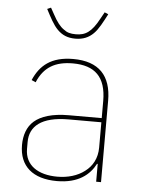

<svg xmlns="http://www.w3.org/2000/svg" viewBox="-53 -772 615 827"><g transform="rotate(5 254.5 -359.0)"><path d="M250 -606C215 -606 192 -617 172 -637C152 -657 137 -687 118 -723L134 -730L149 -703C166 -671 181 -652 197 -641C212 -629 227 -625 250 -625C271 -625 288 -629 304 -641C319 -652 334 -671 351 -703L366 -730L382 -723C363 -687 348 -657 328 -637C308 -617 283 -606 250 -606ZM249 -518C154 -518 106 -477 78 -412L96 -404C124 -471 173 -499 249 -499C344 -499 393 -453 393 -349V-275H251C179 -275 131 -259 102 -234C73 -209 61 -171 61 -130C61 -38 120 12 224 12C317 12 365 -29 390 -77H393V0H414V-352C414 -460 360 -518 249 -518ZM393 -148C393 -101 373 -66 342 -43C311 -19 269 -7 224 -7C141 -7 84 -44 84 -115V-145C84 -212 133 -257 252 -257H393V-148Z"/></g></svg>

Font: Plexus Sans Thin
Style: Regular
Weight: 250
Version: Version 2.001;PS 002.001;hotconv 1.0.70;makeotf.lib2.5.58329